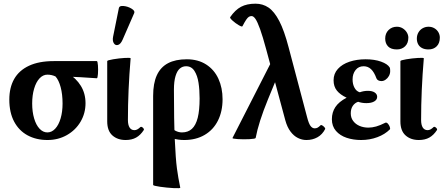

<svg xmlns="http://www.w3.org/2000/svg" viewBox="-20 -745 2395 1037"><path d="M30.3 -207Q30.3 -272 56.6 -318.4Q83 -364.7 136.7 -389.9Q190.4 -415 270.5 -415H502.9Q507.3 -415 509 -391.8Q510.7 -368.7 509 -345.5Q507.3 -322.3 502.9 -322.3Q407.7 -329.1 340.8 -331.5L344.2 -351.6Q391.6 -322.3 416.7 -281.2Q441.9 -240.2 441.9 -187.5Q441.9 -133.3 415.3 -87.9Q388.7 -42.5 341.6 -15.6Q294.4 11.2 236.3 11.2Q175.8 11.2 129.2 -13.9Q82.5 -39.1 56.4 -88.1Q30.3 -137.2 30.3 -207ZM317.9 -186Q317.9 -235.8 307.6 -274.2Q297.4 -312.5 279.8 -332Q259.3 -341.8 235.8 -341.8Q212.4 -341.8 193.6 -321.8Q174.8 -301.8 164.3 -266.1Q153.8 -230.5 153.8 -186Q153.8 -141.1 164.3 -105.5Q174.8 -69.8 193.6 -49.8Q212.4 -29.8 235.8 -29.8Q259.3 -29.8 278.1 -49.8Q296.9 -69.8 307.4 -105.5Q317.9 -141.1 317.9 -186Z M559.1 -89.4V-415Q559.1 -419.4 590.8 -424.8Q622.6 -430.2 654.3 -432.1Q686 -434.1 685.5 -429.7Q670.9 -256.3 670.9 -97.2Q670.9 -70.3 679.9 -56.2Q689 -42 706.1 -42Q713.9 -42 721.4 -45.9Q729 -49.8 738.8 -59.1Q741.2 -61.5 746.6 -58.8Q752 -56.2 755.4 -51Q758.8 -45.9 756.8 -43Q738.8 -15.1 715.3 -2Q691.9 11.2 658.7 11.2Q614.7 11.2 586.9 -13.7Q559.1 -38.6 559.1 -89.4ZM590.8 -546.9 622.1 -701.7Q624.5 -714.8 647.5 -712.6Q670.4 -710.4 690.2 -698.5Q710 -686.5 705.1 -674.8L642.1 -530.3Q631.8 -506.8 617.7 -502.4Q603.5 -498 595 -511.2Q586.4 -524.4 590.8 -546.9Z M807.1 253.9V-227.1Q807.1 -294.9 827.1 -338.6Q847.2 -382.3 887.5 -403.6Q927.7 -424.8 988.8 -424.8Q1049.8 -424.8 1093.5 -396.7Q1137.2 -368.7 1159.7 -319.6Q1182.1 -270.5 1182.1 -209Q1182.1 -143.6 1157.2 -93.8Q1132.3 -43.9 1085.4 -16.4Q1038.6 11.2 974.6 11.2Q943.4 11.2 912.8 2.7Q882.3 -5.9 857.9 -27.3L895.5 -70.8Q910.2 -47.9 927.5 -38.8Q944.8 -29.8 962.9 -29.8Q995.6 -29.8 1016.6 -49.1Q1037.6 -68.4 1047.9 -108.9Q1058.1 -149.4 1058.1 -213.4Q1058.1 -259.8 1052.2 -298.1Q1046.4 -336.4 1030.3 -361.8Q1014.2 -387.2 984.9 -387.2Q965.8 -387.2 951.2 -374.8Q936.5 -362.3 928 -334Q919.4 -305.7 919.4 -260.7Q919.4 -92.3 924.1 10Q928.7 112.3 935.5 164.1Q942.4 215.8 953.6 268.6Q954.6 272.9 918 271Q881.3 269 844.2 263.7Q807.1 258.3 807.1 253.9Z M1521 -95.2 1418 -477.5Q1398.9 -548.3 1384.8 -587.6Q1370.6 -627 1359.9 -642.6Q1349.1 -658.2 1338.9 -658.2Q1330.6 -658.2 1324 -654.1Q1317.4 -649.9 1309.6 -638.4Q1301.8 -627 1289.6 -603.5Q1287.1 -598.6 1269.3 -609.1Q1251.5 -619.6 1235.8 -633.8Q1220.2 -647.9 1223.1 -652.3Q1250 -691.4 1281.7 -708.3Q1313.5 -725.1 1359.9 -725.1Q1399.4 -725.1 1430.4 -704.1Q1461.4 -683.1 1488.3 -631.6Q1515.1 -580.1 1538.6 -490.2L1638.7 -111.8Q1647.5 -77.6 1657.2 -64.7Q1667 -51.8 1679.7 -51.8Q1688 -51.8 1695.1 -55.4Q1702.1 -59.1 1711.9 -68.8Q1714.4 -71.3 1720.9 -67.4Q1727.5 -63.5 1732.7 -57.4Q1737.8 -51.3 1736.3 -48.3Q1721.2 -18.6 1694.8 -3.7Q1668.5 11.2 1634.8 11.2Q1611.3 11.2 1589.1 0.2Q1566.9 -10.7 1549.1 -34.4Q1531.2 -58.1 1521 -95.2ZM1464.8 -448.7 1500 -384.8 1427.2 -208Q1376.5 -84 1360.8 0Q1359.9 4.9 1327.9 6.6Q1295.9 8.3 1264.6 6.3Q1233.4 4.4 1235.8 0Z M1772.5 -101.1Q1772.5 -138.2 1791.3 -166.7Q1810.1 -195.3 1852.1 -217.3Q1817.4 -233.4 1799.6 -255.6Q1781.7 -277.8 1781.7 -311.5Q1781.7 -347.2 1804.9 -372.8Q1828.1 -398.4 1867.4 -411.6Q1906.7 -424.8 1954.6 -424.8Q2002.9 -424.8 2038.1 -412.1Q2073.2 -399.4 2084.5 -380.9Q2086.4 -377.4 2086.9 -372.1Q2087.4 -366.7 2087.4 -360.8Q2087.4 -347.2 2080.6 -334.7Q2073.7 -322.3 2062.7 -314.7Q2051.8 -307.1 2040.5 -307.1Q2030.8 -307.1 2023.4 -310.8Q2016.1 -314.5 2013.2 -321.8Q2001 -355.5 1984.1 -371.3Q1967.3 -387.2 1943.8 -387.2Q1916.5 -387.2 1900.4 -366.7Q1884.3 -346.2 1884.3 -315.9Q1884.3 -290 1894.8 -270.8Q1905.3 -251.5 1923.3 -246.6Q1944.3 -254.4 1966.8 -254.4Q1990.7 -254.4 2003.9 -245.4Q2017.1 -236.3 2017.1 -222.2Q2017.1 -206.5 2001.5 -197.3Q1985.8 -188 1959 -188Q1946.8 -188 1935.3 -189.9Q1923.8 -191.9 1914.1 -195.3Q1896 -189 1885.3 -173.1Q1874.5 -157.2 1874.5 -132.8Q1874.5 -108.9 1887.5 -91.6Q1900.4 -74.2 1922.1 -64.9Q1943.8 -55.7 1969.7 -55.7Q1989.7 -55.7 2011.5 -61.8Q2033.2 -67.9 2061 -82Q2067.4 -85 2074.5 -77.6Q2081.5 -70.3 2085.2 -59.8Q2088.9 -49.3 2085.4 -45.9Q2059.1 -19.5 2018.3 -4.2Q1977.5 11.2 1930.2 11.2Q1888.2 11.2 1852.3 -0.7Q1816.4 -12.7 1794.4 -38.1Q1772.5 -63.5 1772.5 -101.1Z M2142.6 -89.4V-415Q2142.6 -419.4 2174.3 -424.8Q2206.1 -430.2 2237.8 -432.1Q2269.5 -434.1 2269 -429.7Q2254.4 -256.3 2254.4 -97.2Q2254.4 -70.3 2263.4 -56.2Q2272.5 -42 2289.6 -42Q2297.4 -42 2304.9 -45.9Q2312.5 -49.8 2322.3 -59.1Q2324.7 -61.5 2330.1 -58.8Q2335.4 -56.2 2338.9 -51Q2342.3 -45.9 2340.3 -43Q2322.3 -15.1 2298.8 -2Q2275.4 11.2 2242.2 11.2Q2198.2 11.2 2170.4 -13.7Q2142.6 -38.6 2142.6 -89.4ZM2060.5 -536.6Q2060.5 -564.9 2078.6 -582.8Q2096.7 -600.6 2123.5 -600.6Q2141.1 -600.6 2155.3 -591.8Q2169.4 -583 2177.5 -569.3Q2185.5 -555.7 2185.5 -542Q2185.5 -511.7 2168 -494.9Q2150.4 -478 2123.5 -478Q2091.8 -478 2076.2 -494.1Q2060.5 -510.3 2060.5 -536.6ZM2231.4 -536.6Q2231.4 -555.2 2240 -569.8Q2248.5 -584.5 2262.9 -592.5Q2277.3 -600.6 2294.4 -600.6Q2312.5 -600.6 2326.4 -592.3Q2340.3 -584 2347.9 -570.6Q2355.5 -557.1 2355.5 -542Q2355.5 -511.7 2338.6 -494.9Q2321.8 -478 2294.4 -478Q2273.4 -478 2259.3 -485.6Q2245.1 -493.2 2238.3 -506.3Q2231.4 -519.5 2231.4 -536.6Z"/></svg>

Font: Junicode Two Beta VF
Style: Regular
Weight: 400
Designer: Peter S. Baker
Foundry: Briery Creek Software
Version: Version 1.031 beta; ttfautohint (v1.8.1.43-b0c9)